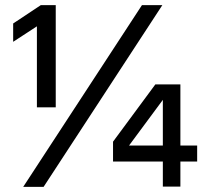

<svg xmlns="http://www.w3.org/2000/svg" viewBox="-20 -724 824 744"><path d="M196 -308H123V-622L31 -562V-633L138 -704H196ZM149 0H70L530 -704H609ZM679 -1H611V-98H418V-175L582 -397H679V-160H744V-98H679ZM611 -337 480 -160H611Z"/></svg>

Font: CBA Beacon Sans
Style: Regular
Weight: 400
Designer: Wei Huang
Foundry: Wei Huang
Version: Version 1.002